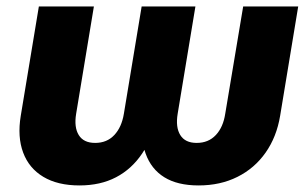

<svg xmlns="http://www.w3.org/2000/svg" viewBox="-20 -561 948 591"><path d="M224.6 9.8Q157.7 9.8 113.5 -16.6Q69.3 -43 51.3 -91.3Q33.2 -139.6 43.9 -204.6L99.6 -541H269L214.4 -210.9Q207.5 -169.4 222.4 -145.3Q237.3 -121.1 272.9 -121.1Q309.1 -121.1 331.8 -145.3Q354.5 -169.4 361.3 -210.9L416 -541H581.5L526.9 -210.9Q520 -169.4 534.9 -145.3Q549.8 -121.1 585.4 -121.1Q621.6 -121.1 644.3 -145.3Q667 -169.4 673.3 -210.9L728.5 -541H897.9L842.3 -204.6Q831.5 -139.6 797.6 -91.3Q763.7 -43 710.9 -16.6Q658.2 9.8 591.3 9.8Q526.4 9.8 485.8 -15.4Q445.3 -40.5 428.2 -88.4Q411.1 -136.2 417.5 -204.6H466.3Q449.7 -136.2 417.5 -88.4Q385.3 -40.5 337.2 -15.4Q289.1 9.8 224.6 9.8Z"/></svg>

Font: Inter 17pt ExtraBold
Style: Italic
Weight: 800
Italic angle: -9.3988°
Version: Version 4.001;git-66647c0bb